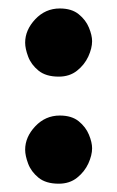

<svg xmlns="http://www.w3.org/2000/svg" viewBox="-20 -549 279 458"><path d="M40 -447.3Q40 -477.5 64.2 -503.2Q88.4 -528.8 122.6 -528.8Q150.9 -528.8 167.7 -515.1Q184.6 -501.5 192.1 -483.2Q199.7 -464.8 199.7 -450.7Q199.7 -434.1 190.7 -414.3Q181.6 -394.5 163.8 -380.4Q146 -366.2 120.1 -366.2Q89.4 -366.2 71.8 -380.6Q54.2 -395 47.1 -414.1Q40 -433.1 40 -447.3ZM40 -191.9Q40 -222.2 64.2 -247.8Q88.4 -273.4 122.6 -273.4Q150.9 -273.4 167.7 -259.8Q184.6 -246.1 192.1 -227.8Q199.7 -209.5 199.7 -195.3Q199.7 -178.7 190.7 -158.9Q181.6 -139.2 163.8 -125Q146 -110.8 120.1 -110.8Q89.4 -110.8 71.8 -125.2Q54.2 -139.6 47.1 -158.7Q40 -177.7 40 -191.9Z"/></svg>

Font: Mikhak Bold
Style: Regular
Weight: 700
Designer: Amin Abedi
Version: Version 3.3